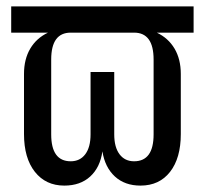

<svg xmlns="http://www.w3.org/2000/svg" viewBox="-20 -570 640 600"><path d="M181 10Q123 10 89 -33Q55 -76 55 -151V-339Q55 -385 74.5 -418Q94 -451 130 -468H15V-550H585V-468H470Q506 -451 525.5 -418Q545 -385 545 -339V-151Q545 -76 511.5 -33Q478 10 419 10Q370 10 339 -18.5Q308 -47 300 -97Q293 -47 262 -18.5Q231 10 181 10ZM201 -66Q230 -66 246.5 -88Q263 -110 263 -150V-345H337V-150Q337 -110 353.5 -88Q370 -66 399 -66Q460 -66 460 -150V-384Q460 -468 399 -468H201Q140 -468 140 -384V-150Q140 -66 201 -66Z"/></svg>

Font: JetBrainsMono NF
Style: Regular
Weight: 400
Designer: Philipp Nurullin, Konstantin Bulenkov
Foundry: JetBrains
Version: Version 2.251; ttfautohint (v1.8.3);Nerd Fonts 2.2.2